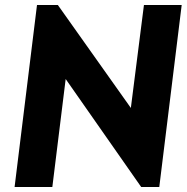

<svg xmlns="http://www.w3.org/2000/svg" viewBox="-20 -733 742 763"><path d="M541 10H613L702 -713H552L500 -304L210 -713H127L38 10H188L241 -419Z"/></svg>

Font: Bluebird
Style: SfBdObl
Weight: 700
Designer: Jasper
Foundry: Cannot Into Space Fonts
Version: Version 0.98